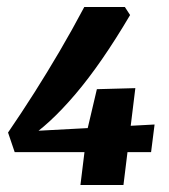

<svg xmlns="http://www.w3.org/2000/svg" viewBox="-20 -529 484 549"><path d="M3 -150Q42 -207 78.5 -264.5Q115 -322 150.5 -382.5Q186 -443 221 -509H337L352 -486Q270 -347 195 -259Q120 -171 55 -130L49 -153L422 -173L412 -94H22ZM229 -155 257 -274 367 -277 333 0H210Z"/></svg>

Font: Yrsa
Style: Italic
Weight: 400
Italic angle: -7.10001°
Designer: Anna Giedrys (Yrsa+Rasa design), David Brezina (Yrsa art-direction, Rasa art-direction, design)
Foundry: Rosetta Type Foundry
Version: Version 2.004